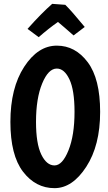

<svg xmlns="http://www.w3.org/2000/svg" viewBox="-20 -943 561 997"><path d="M34 -310Q34 -486 105.5 -596Q177 -706 275 -706Q371 -706 435.5 -620Q500 -534 500 -362Q500 -188 428 -77Q356 34 263 34Q165 34 99.5 -51.5Q34 -137 34 -310ZM167 -310Q167 -197 194.5 -140.5Q222 -84 263 -84Q304 -84 335.5 -162Q367 -240 367 -362Q367 -475 340.5 -531Q314 -587 275 -587Q231 -587 199 -509.5Q167 -432 167 -310ZM251 -923 319 -918Q350 -888 420 -803L362 -759Q310 -805 281 -829Q231 -794 181 -750L123 -793Q195 -874 251 -923Z"/></svg>

Font: Boogaloo
Style: Regular
Weight: 400
Designer: John Vargas Beltran
Foundry: John Vargas Beltran
Version: Version 1.001